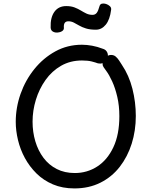

<svg xmlns="http://www.w3.org/2000/svg" viewBox="-20 -1033 845 1073"><path d="M553 -761Q568 -757 575.5 -746.5Q583 -736 583 -723Q583 -715 579.5 -706Q576 -697 568.5 -690Q561 -683 551 -679.5Q541 -676 527 -679Q514 -684 492.5 -689.5Q471 -695 438 -695Q373 -695 321.5 -665.5Q270 -636 234.5 -586Q199 -536 180.5 -475.5Q162 -415 162 -353Q162 -295 177.5 -243Q193 -191 223 -151Q253 -111 297 -88.5Q341 -66 398 -66Q467 -66 523.5 -102.5Q580 -139 613.5 -210Q647 -281 647 -384Q647 -442 635.5 -491.5Q624 -541 607 -578Q590 -615 575 -635Q565 -649 559 -657.5Q553 -666 553 -677Q553 -686 557 -694.5Q561 -703 568 -710.5Q575 -718 583.5 -722Q592 -726 600 -726Q616 -726 626.5 -717Q637 -708 645.5 -695Q654 -682 661 -671Q701 -612 720 -537Q739 -462 739 -385Q739 -303 716 -230Q693 -157 649 -100.5Q605 -44 541 -12Q477 20 396 20Q329 20 276 -2.5Q223 -25 184 -63.5Q145 -102 119 -150Q93 -198 80.5 -250.5Q68 -303 68 -352Q68 -432 95 -508.5Q122 -585 172 -647Q222 -709 289.5 -746Q357 -783 438 -783Q465 -783 495 -777.5Q525 -772 553 -761ZM516 -867Q483 -867 460.5 -874Q438 -881 422 -890.5Q406 -900 392 -907Q378 -914 362 -914Q334 -914 337 -878Q338 -866 327 -859Q316 -852 301.5 -851Q287 -850 275.5 -856.5Q264 -863 263 -879Q261 -935 284 -967Q307 -999 350 -999Q377 -999 396.5 -991.5Q416 -984 431.5 -974.5Q447 -965 462.5 -957.5Q478 -950 497 -950Q512 -950 520.5 -961Q529 -972 536 -998Q539 -1010 549.5 -1012.5Q560 -1015 572.5 -1011Q585 -1007 594 -998.5Q603 -990 601 -978Q594 -923 571 -895Q548 -867 516 -867Z"/></svg>

Font: Playpen Sans Arabic
Style: Regular
Weight: 400
Designer: Azza Alameddine, Laura Meseguer, Veronika Burian, José Scaglione
Foundry: TypeTogether
Version: Version 2.000